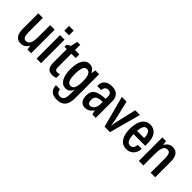

<svg xmlns="http://www.w3.org/2000/svg" viewBox="111 -1812 3116 3116"><g transform="rotate(45 1669.5 -254.0)"><path d="M203 10C259 10 307 -20 331 -71H337L350 0H434V-540H329V-269C329 -155 308 -79 232 -79C184 -79 163 -121 163 -209V-540H58V-187C58 -54 107 10 203 10Z M556 -640H663V-748H556ZM558 0H662V-540H558Z M921 10C957 10 986 3 1006 -8V-90C987 -82 968 -79 950 -79C917 -79 901 -98 901 -147V-456H1001V-540H901V-660H834L806 -541L743 -505V-456H796V-146C796 -42 836 10 921 10Z M1258 240C1376 240 1455 185 1455 2V-540H1368L1356 -469H1351C1321 -525 1283 -550 1229 -550C1128 -550 1066 -449 1066 -269C1066 -90 1128 10 1231 10C1282 10 1320 -14 1350 -73H1354C1352 -42 1351 -14 1351 16C1351 122 1325 166 1262 166C1214 166 1183 137 1179 82H1085C1087 192 1153 240 1258 240ZM1261 -77C1187 -77 1174 -166 1174 -267C1174 -394 1200 -459 1259 -459C1329 -459 1351 -384 1351 -268C1349 -133 1323 -77 1261 -77Z M1676 10C1735 10 1785 -20 1817 -74H1820L1840 0H1917V-380C1917 -488 1856 -550 1746 -550C1633 -550 1562 -495 1568 -382H1664C1662 -440 1695 -467 1740 -467C1789 -467 1813 -436 1813 -378V-332C1605 -323 1550 -263 1550 -147C1550 -44 1595 10 1676 10ZM1712 -72C1677 -72 1657 -97 1657 -153C1657 -227 1686 -258 1813 -264V-212C1813 -132 1767 -72 1712 -72Z M2120 0H2245L2391 -540H2283L2198 -174C2191 -146 2187 -111 2185 -90H2182C2178 -123 2168 -182 2161 -216L2084 -540H1976Z M2806 -308C2806 -459 2737 -550 2625 -550C2504 -550 2433 -446 2433 -266C2433 -91 2501 10 2626 10C2709 10 2793 -44 2802 -172H2708C2706 -106 2674 -75 2629 -75C2571 -75 2540 -129 2537 -247H2806ZM2540 -324C2547 -418 2572 -468 2624 -468C2673 -468 2704 -416 2705 -324Z M2906 0H3010V-271C3010 -386 3031 -461 3107 -461C3156 -461 3177 -419 3177 -336V0H3281V-358C3281 -486 3233 -550 3136 -550C3079 -550 3033 -520 3008 -468H3002L2989 -540H2906Z"/></g></svg>

Font: Kathrein 67 Medium Condensed
Style: Regular
Weight: 500
Width: 3
Designer: Lazydogs Typefoundry, based on Open Sans by Ascender Corporation
Foundry: Lazydogs Typefoundry
Version: Version 1.003;PS 001.003;hotconv 1.0.88;makeotf.lib2.5.64775